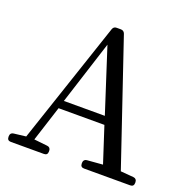

<svg xmlns="http://www.w3.org/2000/svg" viewBox="-132 -867 985 1000"><g transform="rotate(20 361.0 -366.5)"><path d="M12 -18V-13C12 0 19 7 32 7H216C229 7 236 0 236 -13V-18C236 -30 229 -38 217 -39L143 -47L206 -243H460L524 -46L437 -39C425 -38 418 -30 418 -18V-13C418 0 425 7 438 7H694C707 7 714 0 714 -13V-18C714 -30 707 -38 695 -39L623 -45L393 -724C389 -735 381 -740 370 -740H347C336 -740 329 -735 325 -724L98 -47L31 -39C19 -38 12 -30 12 -18ZM219 -288 332 -641 446 -288Z"/></g></svg>

Font: 寒蝉锦书宋 Text
Style: Regular
Weight: 400
Designer: 寒蝉锦书宋{Warren} 思源宋体{Ryoko NISHIZUKA 西塚涼子 (kana & ideographs); Frank Grießhammer (Latin, Greek & Cyrillic); Wenlong ZHANG 
Foundry: Adobe & ChillType
Version: Version 2.000;Glyphs 3.1.1 (3135)